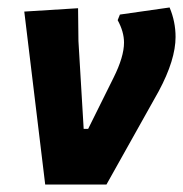

<svg xmlns="http://www.w3.org/2000/svg" viewBox="-20 -494 490 514"><path d="M434 -474Q450 -436 450 -395Q450 -334 405 -250L265 0H101L45 -463L189 -472L190 -384L204 -149H216L284 -286Q312 -342 312 -380Q312 -409 295 -440L301 -455Z"/></svg>

Font: Alegreya Sans SC ExtraBold
Style: Italic
Weight: 800
Italic angle: -7°
Designer: Juan Pablo del Peral
Foundry: Huerta Tipografica
Version: Version 2.007